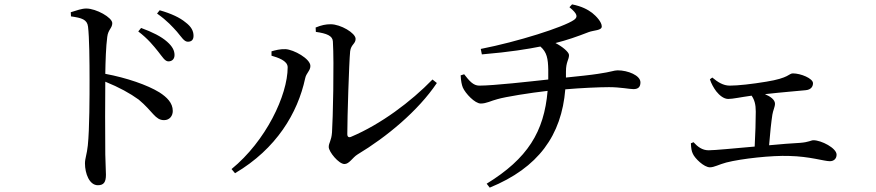

<svg xmlns="http://www.w3.org/2000/svg" viewBox="-20 -803 4010 879"><path d="M751 -522C768 -522 779 -533 779 -551C779 -571 770 -590 745 -612C718 -636 678 -656 626 -675L613 -659C658 -625 683 -593 704 -567C724 -542 735 -522 751 -522ZM840 -612C857 -612 866 -621 866 -639C866 -661 856 -681 829 -701C804 -722 764 -741 711 -756L699 -741C747 -707 769 -681 790 -658C812 -632 823 -612 840 -612ZM731 -253C757 -253 771 -273 771 -295C771 -332 744 -358 710 -380C655 -414 559 -447 462 -465C463 -522 465 -590 471 -634C475 -668 494 -674 494 -697C494 -723 420 -764 375 -764C354 -764 330 -755 304 -747L305 -728C354 -721 379 -714 383 -681C389 -633 390 -520 390 -438C390 -367 390 -212 382 -137C378 -97 369 -78 369 -55C369 -9 389 45 428 45C455 45 465 31 465 -3C465 -18 463 -49 462 -96C461 -197 461 -352 462 -429C526 -403 575 -376 615 -347C680 -293 690 -253 731 -253Z M1557 -52C1579 -52 1594 -82 1617 -96C1750 -176 1894 -295 1980 -423L1960 -439C1861 -337 1723 -234 1588 -177C1577 -172 1570 -176 1570 -189C1570 -264 1578 -518 1583 -568C1587 -600 1608 -602 1608 -625C1608 -652 1539 -692 1494 -692C1471 -692 1452 -688 1425 -677L1426 -657C1476 -650 1503 -639 1504 -613C1510 -517 1504 -252 1500 -197C1497 -157 1485 -150 1485 -130C1485 -108 1531 -52 1557 -52ZM1040 -29 1056 -10C1246 -122 1343 -286 1377 -444C1382 -469 1401 -479 1401 -501C1401 -534 1325 -576 1287 -578C1263 -579 1240 -573 1223 -568V-548C1250 -540 1297 -526 1297 -495C1297 -367 1197 -157 1040 -29Z M2181 -579 2186 -554C2317 -565 2399 -579 2454 -590C2484 -564 2489 -534 2490 -484V-439C2407 -430 2240 -411 2174 -411C2147 -411 2129 -432 2105 -463L2089 -458C2090 -433 2094 -414 2099 -402C2111 -375 2154 -329 2181 -329C2207 -329 2229 -342 2257 -349C2294 -360 2408 -378 2487 -387C2471 -199 2395 -77 2208 38L2222 56C2445 -35 2551 -184 2568 -394C2636 -400 2722 -404 2768 -404C2820 -404 2862 -395 2880 -395C2902 -395 2912 -405 2912 -426C2912 -458 2854 -481 2808 -481C2790 -481 2781 -474 2718 -465C2687 -460 2630 -454 2571 -448V-475C2571 -521 2585 -529 2585 -551C2585 -564 2556 -589 2523 -606C2575 -619 2621 -635 2675 -656C2699 -665 2735 -663 2735 -682C2735 -702 2710 -729 2691 -744C2671 -759 2644 -774 2599 -783L2587 -770C2625 -739 2626 -725 2608 -712C2561 -679 2350 -612 2181 -579Z M3314 -350C3335 -350 3370 -358 3421 -365C3434 -346 3440 -325 3440 -292C3440 -254 3438 -184 3435 -132C3342 -124 3253 -115 3224 -115C3195 -115 3174 -131 3155 -152L3143 -147C3144 -124 3146 -111 3152 -99C3161 -78 3203 -37 3230 -37C3250 -37 3271 -50 3305 -59C3375 -77 3515 -92 3593 -89C3687 -87 3753 -65 3779 -65C3798 -65 3810 -77 3810 -95C3810 -125 3740 -161 3704 -161C3693 -161 3683 -152 3643 -149C3604 -147 3554 -143 3501 -138C3505 -190 3511 -246 3516 -278C3519 -297 3528 -314 3528 -328C3528 -346 3508 -361 3482 -372C3562 -381 3640 -387 3668 -390C3693 -392 3702 -407 3702 -422C3702 -444 3646 -467 3610 -467C3591 -467 3594 -446 3488 -429C3422 -418 3358 -411 3321 -411C3291 -411 3266 -427 3241 -448L3230 -440C3236 -421 3247 -401 3259 -385C3274 -366 3294 -350 3314 -350Z"/></svg>

Font: Source Han Serif CN Medium
Style: Regular
Weight: 500
Designer: Ryoko NISHIZUKA 西塚涼子 (kana & ideographs); Frank Grießhammer (Latin, Greek & Cyrillic); Wenlong ZHANG 张文龙 (bopomofo); San
Foundry: Adobe
Version: Version 2.002;hotconv 1.1.0;makeotfexe 2.6.0